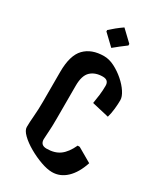

<svg xmlns="http://www.w3.org/2000/svg" viewBox="-204 -902 825 971"><g transform="rotate(30 209.0 -416.5)"><path d="M271 -8Q243 -8 205 -21.5Q167 -35 130.5 -56Q94 -77 70.5 -100Q47 -123 47 -142Q47 -168 50.5 -208.5Q54 -249 54 -294V-467Q54 -565 94.5 -606.5Q135 -648 207 -648Q237 -648 268.5 -632Q300 -616 327.5 -592Q355 -568 372 -542Q389 -516 389 -496Q389 -473 386 -444.5Q383 -416 376 -392L277 -415Q281 -439 284.5 -466Q288 -493 288 -522Q288 -555 253 -555Q209 -555 183 -530.5Q157 -506 157 -447V-254Q157 -204 154.5 -174Q152 -144 152 -132Q152 -97 188 -97Q235 -97 265 -119Q295 -141 317 -189H329L412 -141Q391 -77 354.5 -42.5Q318 -8 271 -8ZM217 -702 154 -762V-770Q168 -783 186 -797.5Q204 -812 223 -825L286 -765V-756Q269 -743 250.5 -729Q232 -715 217 -702Z"/></g></svg>

Font: Jaini Purva
Style: Regular
Weight: 400
Designer: Maithili Shingre, Girish Dalvi (Devanagari), Taresh Vohra (Latin)
Foundry: Ek Type
Version: Version 2.000; ttfautohint (v1.8.4.7-5d5b)